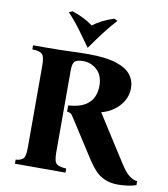

<svg xmlns="http://www.w3.org/2000/svg" viewBox="-96 -970 935 1066"><g transform="rotate(10 371.5 -437.0)"><path d="M642 15Q597 15 565 0.5Q533 -14 511 -38Q489 -62 470 -91L330 -309Q320 -326 312 -330Q304 -334 293 -335V-370Q353 -374 386 -394Q419 -414 432 -443.5Q445 -473 445 -505Q445 -566 411 -596.5Q377 -627 333 -627Q300 -627 286.5 -615.5Q273 -604 273 -565V-100Q273 -51 288 -38Q303 -25 343 -23V0H58V-23Q87 -25 100 -38Q113 -51 113 -100V-565Q113 -614 98.5 -627.5Q84 -641 43 -642V-665H113Q188 -665 249 -667.5Q310 -670 353 -670Q452 -670 510.5 -651.5Q569 -633 594.5 -600Q620 -567 620 -525Q620 -485 600.5 -452Q581 -419 549.5 -396.5Q518 -374 481 -365V-363L647 -103Q676 -57 700 -40Q724 -23 743 -23V0Q723 7 695.5 11Q668 15 642 15ZM462 -889 481 -880Q444 -840 409.5 -794Q375 -748 345 -705H343Q313 -748 279 -794Q245 -840 207 -880L226 -889Q293 -868 344 -830Q395 -868 462 -889Z"/></g></svg>

Font: Bona Nova
Style: Bold
Weight: 700
Designer: Mateusz Machalski
Foundry: Capitalics
Version: Version 4.001; ttfautohint (v1.8.3)